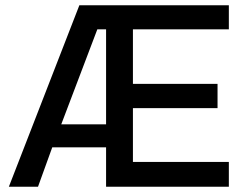

<svg xmlns="http://www.w3.org/2000/svg" viewBox="-20 -710 940 730"><path d="M13.7 0 281.7 -689.9H850.1V-598.6H485.4V-391.1H807.1V-298.8H485.4V-94.2H850.1V0H383.3V-149.9H178.7L124.5 0ZM212.9 -237.3H383.3V-598.6H350.1Z"/></svg>

Font: Acari Sans SemiBold
Style: Regular
Weight: 600
Designer: Alfredo Marco Pradil and Stefan Peev
Foundry: Hanken Design Co.
Version: Version 1.045;January 11, 2019;FontCreator 11.5.0.2425 64-bi